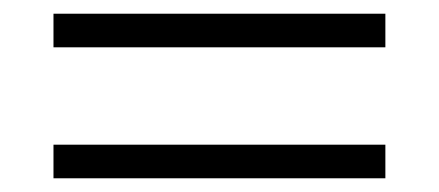

<svg xmlns="http://www.w3.org/2000/svg" viewBox="-20 -388 640 280"><path d="M542 -368V-319H58V-368ZM542 -177V-128H58V-177Z"/></svg>

Font: Livvic Light
Style: Regular
Weight: 300
Designer: Jacques Le Bailly, Baron von Fonthausen
Version: Version 1.001; ttfautohint (v1.8.2)